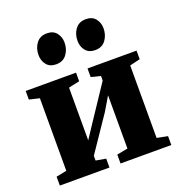

<svg xmlns="http://www.w3.org/2000/svg" viewBox="-140 -908 966 1027"><g transform="rotate(-20 343.0 -394.5)"><path d="M26 0V-50.5L85.5 -62.5V-475.5L27.5 -489V-538H314V-489L251.5 -475.5V-175.5L300 -249L433.5 -449.5V-475.5L379.5 -489V-538H658.5V-489L599.5 -475V-62.5L660.5 -50.5V0H371.5V-50.5L433.5 -62.5V-365.5L386.5 -286.5L251.5 -87.5V-60.5L308.5 -50.5V0ZM230 -616Q194.5 -616 176 -639.2Q157.5 -662.5 157.5 -694.5Q157.5 -733.5 178.5 -761.2Q199.5 -789 238 -789H239Q274.5 -789 293 -765.8Q311.5 -742.5 311.5 -710.5Q311.5 -673 290.8 -644.5Q270 -616 230.5 -616ZM452 -616Q416.5 -616 398 -639.2Q379.5 -662.5 379.5 -694.5Q379.5 -733.5 400.5 -761.2Q421.5 -789 460.5 -789H461Q496.5 -789 515 -765.8Q533.5 -742.5 533.5 -710.5Q533.5 -673 512.8 -644.5Q492 -616 453 -616Z"/></g></svg>

Font: Merriweather 60pt Black
Style: Regular
Weight: 900
Version: Version 2.100